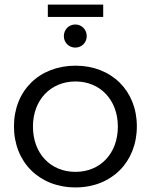

<svg xmlns="http://www.w3.org/2000/svg" viewBox="-20 -816 659 839"><path d="M189 -796V-742H431V-796ZM309 -709C281 -709 259 -687 259 -658C259 -630 281 -608 309 -608C337 -608 359 -630 359 -658C359 -687 337 -709 309 -709ZM310 -529C152 -529 41 -420 41 -264C41 -107 152 3 310 3C467 3 578 -107 578 -264C578 -420 467 -529 310 -529ZM310 -460C418 -460 495 -379 495 -263C495 -145 418 -65 310 -65C201 -65 124 -145 124 -263C124 -379 201 -460 310 -460Z"/></svg>

Font: Juman Normal
Style: Regular
Weight: 300
Designer: Bandar Raffah (Arabic) Julieta Ulanovsky (Latin)
Foundry: Caramella
Version: Version 5.022;PS 005.022;hotconv 1.0.88;makeotf.lib2.5.64775